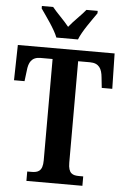

<svg xmlns="http://www.w3.org/2000/svg" viewBox="-61 -974 660 1018"><g transform="rotate(5 269.0 -465.5)"><path d="M211 -771H326C343 -816 391 -880 417 -918V-931H357C335 -903 293 -865 268 -833C243 -865 202 -903 180 -931H120V-918C146 -880 194 -816 211 -771ZM119 0H417V-50H395C361 -50 337 -58 337 -116V-656H400C449 -656 464 -626 468 -582L474 -526H530L526 -714H11L7 -526H63L70 -582C74 -626 89 -656 137 -656H201V-116C201 -58 175 -50 141 -50H119Z"/></g></svg>

Font: Noto Serif Myanmar ExtraCondensed
Style: Bold
Weight: 700
Width: 2
Designer: Ben Mitchell and the Monotype Design Team
Foundry: Monotype Imaging Inc.
Version: Version 2.106